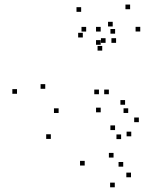

<svg xmlns="http://www.w3.org/2000/svg" viewBox="-20 -575 660 824"><path d="M404.6 -170.6V-190.6H384.6V-170.6ZM447.2 -170.6V-190.6H427.2V-170.6ZM478.2 -391.1V-411.1H458.2V-391.1ZM433.1 -391.1V-411.1H413.1V-391.1ZM231.6 -90.1V-110.1H211.6V-90.1ZM174.2 -193.9V-213.9H154.2V-193.9ZM335.4 -414.2V-434.2H315.4V-414.2ZM412.1 -382.8V-402.8H392.1V-382.8ZM412.1 -439.6V-459.6H392.1V-439.6ZM349.8 -439.6V-459.6H329.8V-439.6ZM418.7 -357.8V-377.8H398.7V-357.8ZM474 -430.5V-450.5H454V-430.5ZM328.3 -524.2V-544.2H308.3V-524.2ZM53 -172.5V-192.5H33V-172.5ZM198.2 21.2V1.2H178.2V21.2ZM575.9 -50.7V-70.7H555.9V-50.7ZM516.8 -125.5V-145.5H496.8V-125.5ZM530.2 -90.2V-110.2H510.2V-90.2ZM581.9 -439.8V-459.8H561.9V-439.8ZM538.4 -535.4V-555.4H518.4V-535.4ZM463.7 -461.4V-481.4H443.7V-461.4ZM412.2 -93V-113H392.2V-93ZM499.8 22V2H479.8V22ZM542.2 185.8V165.8H522.2V185.8ZM508.8 140.2V120.2H488.8V140.2ZM467.3 101.2V81.2H447.3V101.2ZM543.3 10V-10H523.3V10ZM473.8 -16.8V-36.8H453.8V-16.8ZM343.5 135.4V115.4H323.5V135.4ZM472.6 228.8V208.8H452.6V228.8Z"/></svg>

Font: Monaspace Radon Dots Var
Style: Regular
Weight: 400
Designer: Riley Cran and the Lettermatic Team
Version: Version 1.100 (Monaspace Radon Dots)